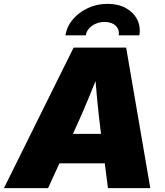

<svg xmlns="http://www.w3.org/2000/svg" viewBox="-54 -974 852 994"><path d="M-33.7 0 327.1 -727.5H599.1L724.1 0H504.9L468.8 -282.2Q457 -374 448.2 -467.8Q439.5 -561.5 432.6 -658.7H482.9Q444.3 -561.5 405.5 -467.8Q366.7 -374 324.2 -282.2L194.8 0ZM166.5 -128.4 191.4 -280.8H591.8L566.9 -128.4ZM502.9 -954.1Q557.6 -954.1 597.2 -932.4Q636.7 -910.6 655.8 -873.8Q674.8 -836.9 667.5 -791H560.5Q565.4 -821.3 544.7 -840.8Q523.9 -860.4 487.3 -860.4Q450.2 -860.4 422.6 -840.8Q395 -821.3 390.1 -791H284.7Q292 -836.9 323.2 -873.8Q354.5 -910.6 401.4 -932.4Q448.2 -954.1 502.9 -954.1Z"/></svg>

Font: Inter 24pt Black
Style: Italic
Weight: 900
Italic angle: -9.3988°
Designer: Rasmus Andersson
Foundry: rsms
Version: Version 4.001;git-66647c0bb